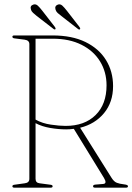

<svg xmlns="http://www.w3.org/2000/svg" viewBox="-20 -863 608 883"><path d="M500 -467Q500 -393 458.5 -342.8Q417 -292.5 348.5 -275.5L492.5 -46Q504 -27.5 517 -22.5Q530 -17.5 548.5 -15.5Q560.5 -14 564.5 -12Q568.5 -10 568.5 -6.5Q568.5 0 560 0H416.5Q408 0 408 -6.5Q408 -13 418.5 -14L454.5 -17Q474 -18.5 458 -45L319.5 -270.5Q301.5 -268 284.5 -268Q249.5 -268 211.2 -274.5Q173 -281 143.5 -296.5V-40.5Q143.5 -22 162.5 -20L211.5 -13.5Q222 -12.5 222 -6.5Q222 0 213.5 0H45.5Q37 0 37 -6.5Q37 -12.5 47 -13.5L93.5 -20Q115 -22.5 115 -40.5V-660Q115 -677.5 93.5 -680.5L47 -686.5Q37 -687.5 37 -694Q37 -700 45.5 -700H222Q311 -700 373 -669.8Q435 -639.5 467.5 -586.8Q500 -534 500 -467ZM143.5 -685V-313Q174.5 -295.5 214 -289.8Q253.5 -284 281.5 -284Q369 -284 419.5 -333.8Q470 -383.5 470 -470.5Q470 -532 440.2 -580.5Q410.5 -629 355 -657Q299.5 -685 222.5 -685ZM175 -813 232.5 -739Q237 -733 235 -729Q231.5 -725.5 226 -730L149 -789.5Q140 -797 132.5 -803.5Q125 -810 122.5 -819Q116.5 -836.5 133.5 -842Q144.5 -845.5 153.8 -837Q163 -828.5 175 -813ZM288 -813 345.5 -739Q350.5 -732.5 348 -729Q345 -725 339 -729.5L262 -789.5Q252.5 -796.5 245.2 -803.2Q238 -810 235.5 -818.5Q230 -836 246.5 -842Q257.5 -845.5 266.8 -837Q276 -828.5 288 -813Z"/></svg>

Font: Fraunces 144pt Soft Thin
Style: Regular
Weight: 100
Version: Version 1.000;[0bf87f6ff]